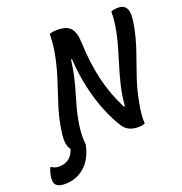

<svg xmlns="http://www.w3.org/2000/svg" viewBox="-277 -843 1099 1158"><g transform="rotate(-20 272.5 -264.0)"><path d="M-52 70Q-18 70 8 52Q34 34 47 -7Q34 -21 29.5 -49Q25 -77 32 -123Q43 -202 66.5 -275.5Q90 -349 115 -425Q140 -501 156 -587Q161 -619 163.5 -648Q166 -677 166 -702Q176 -705 189.5 -707Q203 -709 217 -709Q275 -709 301 -681Q327 -653 329 -582Q333 -459 358.5 -348.5Q384 -238 436 -137H443Q448 -203 463 -265.5Q478 -328 497.5 -390.5Q517 -453 535 -519Q548 -569 554.5 -613Q561 -657 562 -702Q570 -705 581.5 -707Q593 -709 609 -709Q646 -709 660.5 -679.5Q675 -650 661 -576Q646 -496 620.5 -423Q595 -350 569.5 -275.5Q544 -201 529 -115Q523 -83 520.5 -53Q518 -23 520 2Q502 10 476 10Q408 10 378 -40Q345 -92 315.5 -164Q286 -236 266 -324Q246 -412 240 -512H234Q226 -450 214.5 -401Q203 -352 190 -309Q177 -266 165.5 -223Q154 -180 146 -130Q140 -90 139.5 -58.5Q139 -27 142 2L139 12Q120 94 67.5 137.5Q15 181 -53 181H-61Q-100 181 -116 159Q-123 148 -123 130.5Q-123 113 -118 91Q-113 72 -106 56H-100Q-89 63 -78.5 66.5Q-68 70 -52 70Z"/></g></svg>

Font: Recursive Sn Csl St Med
Style: Italic
Weight: 500
Italic angle: -15°
Version: Version 1.079;hotconv 1.0.112;makeotfexe 2.5.65598; ttfautoh